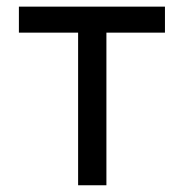

<svg xmlns="http://www.w3.org/2000/svg" viewBox="-20 -550 546 570"><path d="M36.1 -530.3H469.7V-453.1H295.9V0H211.9V-453.1H36.1Z"/></svg>

Font: Pretendard JP Variable
Style: Regular
Weight: 400
Designer: Base glyphs from Inter by Rasmus Andersson; Hangul glyphs from Noto Sans CJK(Source Han Sans) by Jang Soo-young and Kang
Foundry: Kil Hyung-jin
Version: Version 1.307;Glyphs 3.2 (3192)